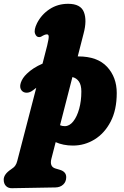

<svg xmlns="http://www.w3.org/2000/svg" viewBox="-100 -755 650 1009"><path d="M74.5 -281.5Q57.5 -268 40.8 -267.8Q24 -267.5 14 -279Q1 -294.5 9.2 -319.8Q17.5 -345 40.5 -367Q72.5 -398.5 123.5 -420.5L148 -516Q156.5 -551.5 156 -563Q155.5 -574.5 146.5 -574.5Q137.5 -574.5 126 -568Q120.5 -564.5 115.8 -562.2Q111 -560 105.5 -560Q90.5 -560 84 -579Q77.5 -598 94.5 -633Q118 -679 160.8 -707Q203.5 -735 258 -735Q324 -735 341 -691.2Q358 -647.5 339 -577.5L308.5 -458.5Q310 -458.5 312 -458.5Q412 -458.5 462.8 -403.8Q513.5 -349 513.5 -266Q513.5 -177.5 481.5 -116Q449.5 -54.5 397 -22.2Q344.5 10 283.5 10Q257 10 234 5.2Q211 0.5 192.5 -8L170 79.5Q159.5 121 191.5 130.5L213.5 137Q248 147 248 176Q248 200 232.2 214.8Q216.5 229.5 191.5 230L-37 234Q-57 234.5 -68.8 222.2Q-80.5 210 -80.5 189Q-80.5 160.5 -42 135Q-26.5 125 -19.8 115.2Q-13 105.5 -9.5 91.5L90.5 -293.5Q82.5 -287.5 74.5 -281.5ZM327.5 -274Q327.5 -308 314.8 -326.5Q302 -345 280.5 -350L215.5 -97Q226.5 -92 240.5 -92Q265 -92 284.8 -116.8Q304.5 -141.5 316 -182.8Q327.5 -224 327.5 -274Z"/></svg>

Font: Fraunces 144pt S100 Black
Style: Italic
Weight: 900
Italic angle: -16°
Version: Version 1.000; ttfautohint (v1.8.3)